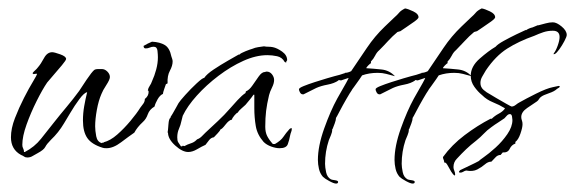

<svg xmlns="http://www.w3.org/2000/svg" viewBox="-20 -362 1366 456"><path d="M45 12Q40 12 37.5 10Q35 8 30 6Q6 -7 6 -36Q6 -57 15.5 -81.5Q25 -106 37 -129.5Q49 -153 58.5 -168.5Q68 -184 68 -187Q68 -186 67.5 -186.5Q67 -187 67 -187L59 -186Q59 -187 58 -187.5Q57 -188 57 -188Q60 -192 63.5 -195Q67 -198 70 -202Q77 -210 84.5 -224Q92 -238 104 -238Q109 -238 123 -233Q137 -228 137 -222Q137 -219 127 -207Q117 -195 106.5 -183Q96 -171 92 -166Q81 -150 67 -122Q53 -94 43 -66Q33 -38 33 -18Q33 -13 35 -9.5Q37 -6 37 -1H39Q62 -13 77.5 -32.5Q93 -52 108 -71Q123 -90 138.5 -108.5Q154 -127 168 -146Q173 -154 185.5 -172.5Q198 -191 204 -196Q207 -198 212.5 -198Q218 -198 222 -198Q229 -198 235 -192Q241 -186 241 -179Q241 -173 232.5 -160Q224 -147 221 -139Q214 -123 210 -101Q206 -79 206 -62Q206 -52 208.5 -38.5Q211 -25 222 -22V-23H226V-24Q242 -28 258.5 -42.5Q275 -57 290 -75Q305 -93 313 -106Q317 -111 320.5 -116Q324 -121 324 -127Q333 -134 333 -144Q333 -147 331 -147Q332 -153 335.5 -158Q339 -163 341 -169Q347 -182 351 -197Q355 -212 355 -226Q355 -232 354 -241.5Q353 -251 345 -251Q340 -251 335.5 -249Q331 -247 326 -247Q321 -247 321 -253Q326 -256 331 -258.5Q336 -261 341 -263Q360 -262 371.5 -255Q383 -248 387 -228Q388 -225 389 -222Q390 -219 390 -216Q390 -206 383.5 -194Q377 -182 378 -164L374 -162Q373 -159 370 -150.5Q367 -142 367 -139Q360 -136 354.5 -126.5Q349 -117 347 -109Q335 -102 331 -90.5Q327 -79 319 -72Q306 -60 299 -47Q286 -38 267.5 -24Q249 -10 233 -10Q227 -10 224 -11Q198 -19 187.5 -34Q177 -49 177 -76Q177 -93 180 -110Q183 -127 187 -143Q180 -142 168.5 -126.5Q157 -111 147 -94Q137 -77 132 -69Q119 -47 101 -30Q91 -20 87.5 -13Q84 -6 69 2Q63 5 57.5 8.5Q52 12 45 12Z M427 -1Q413 -1 396 -16.5Q379 -32 379 -47H378Q379 -51 380 -66Q381 -81 385 -82V-84Q386 -85 390 -92Q394 -99 398.5 -107Q403 -115 404 -117Q407 -122 420 -136.5Q433 -151 447 -164Q461 -177 465 -177Q471 -186 487.5 -197Q504 -208 521.5 -218Q539 -228 546 -232V-233L547 -232H548Q552 -236 563.5 -240.5Q575 -245 579 -246Q586 -249 593 -250Q600 -251 607 -252Q612 -251 617.5 -251Q623 -251 628 -250Q638 -248 650 -239.5Q662 -231 662 -219Q661 -218 660 -216Q659 -214 660 -213L656 -215Q650 -226 638 -228.5Q626 -231 615 -231Q588 -231 558 -217.5Q528 -204 499 -182Q470 -160 447.5 -135Q425 -110 414 -87L411 -75Q409 -65 405 -56Q401 -47 401 -36Q401 -28 403 -24.5Q405 -21 410 -14L412 -15V-14L414 -16L418 -15Q425 -19 433 -21.5Q441 -24 446 -29L448 -31Q454 -33 459 -38Q464 -43 468 -47Q483 -61 498 -75Q513 -89 526 -104Q533 -112 544 -124Q555 -136 563 -141L564 -145Q572 -148 579.5 -159Q587 -170 594.5 -180.5Q602 -191 609 -191L613 -192Q621 -192 626 -185.5Q631 -179 631 -172Q631 -164 626 -154Q621 -144 619 -136Q614 -115 612 -98.5Q610 -82 610 -61Q610 -48 614.5 -39Q619 -30 628 -20H633Q647 -28 653 -37Q659 -46 668 -56Q669 -56 670 -57Q671 -58 671 -58Q673 -58 673 -56Q673 -52 671.5 -48.5Q670 -45 669 -40Q667 -29 663.5 -19.5Q660 -10 644 -10Q635 -10 624 -14Q613 -18 606 -25Q591 -42 587.5 -62.5Q584 -83 584 -105V-137H582Q578 -131 573 -125Q568 -119 563 -113Q559 -109 553.5 -104.5Q548 -100 544 -94Q542 -94 536.5 -87.5Q531 -81 531 -78Q524 -77 515.5 -66Q507 -55 504 -55Q503 -52 497 -45.5Q491 -39 488 -36Q481 -35 476.5 -29Q472 -23 468 -18Q459 -14 448 -7.5Q437 -1 427 -1Z M778 74Q773 74 762 68Q751 62 747 58Q740 50 737.5 39Q735 28 735 18Q735 -15 750 -57Q765 -99 781 -128Q783 -132 789.5 -143Q796 -154 802 -165Q808 -176 808 -177L790 -171L784 -172V-171Q774 -164 758 -161Q742 -158 731 -153L701 -138H699Q695 -138 692.5 -142.5Q690 -147 690 -150Q690 -153 701 -157.5Q712 -162 727.5 -167Q743 -172 756.5 -176Q770 -180 774 -181Q787 -184 798 -188H799V-189Q806 -189 814 -193Q833 -221 851.5 -248.5Q870 -276 894 -299L916 -320Q924 -327 928 -332Q932 -337 942 -342Q949 -341 961.5 -335Q974 -329 974 -321Q974 -318 964.5 -311Q955 -304 945 -297.5Q935 -291 931 -288L924 -286Q912 -276 902 -265Q892 -254 881 -243Q875 -238 871 -230Q867 -222 861 -216V-212Q859 -211 854.5 -206.5Q850 -202 850 -200Q867 -199 886 -197Q905 -195 918 -181Q918 -181 918 -181Q907 -184 897.5 -186.5Q888 -189 877 -189Q857 -189 840 -183Q840 -183 834 -174Q828 -165 821.5 -156.5Q815 -148 815 -147Q812 -143 803 -127.5Q794 -112 786.5 -97.5Q779 -83 778 -82Q778 -77 775 -69Q772 -61 770 -56L769 -55V-54Q769 -48 766 -41Q763 -34 761 -29Q752 -2 752 27Q752 35 754.5 47Q757 59 766 64Q768 65 775.5 66Q783 67 783 70Q783 74 778 74ZM919 -181Q918 -181 918 -181Q918 -181 919 -181Z M960 74Q955 74 944 68Q933 62 929 58Q922 50 919.5 39Q917 28 917 18Q917 -15 932 -57Q947 -99 963 -128Q965 -132 971.5 -143Q978 -154 984 -165Q990 -176 990 -177L972 -171L966 -172V-171Q956 -164 940 -161Q924 -158 913 -153L883 -138H881Q877 -138 874.5 -142.5Q872 -147 872 -150Q872 -153 883 -157.5Q894 -162 909.5 -167Q925 -172 938.5 -176Q952 -180 956 -181Q969 -184 980 -188H981V-189Q988 -189 996 -193Q1015 -221 1033.5 -248.5Q1052 -276 1076 -299L1098 -320Q1106 -327 1110 -332Q1114 -337 1124 -342Q1131 -341 1143.5 -335Q1156 -329 1156 -321Q1156 -318 1146.5 -311Q1137 -304 1127 -297.5Q1117 -291 1113 -288L1106 -286Q1094 -276 1084 -265Q1074 -254 1063 -243Q1057 -238 1053 -230Q1049 -222 1043 -216V-212Q1041 -211 1036.5 -206.5Q1032 -202 1032 -200Q1049 -199 1068 -197Q1087 -195 1100 -181Q1100 -181 1100 -181Q1089 -184 1079.5 -186.5Q1070 -189 1059 -189Q1039 -189 1022 -183Q1022 -183 1016 -174Q1010 -165 1003.5 -156.5Q997 -148 997 -147Q994 -143 985 -127.5Q976 -112 968.5 -97.5Q961 -83 960 -82Q960 -77 957 -69Q954 -61 952 -56L951 -55V-54Q951 -48 948 -41Q945 -34 943 -29Q934 -2 934 27Q934 35 936.5 47Q939 59 948 64Q950 65 957.5 66Q965 67 965 70Q965 74 960 74ZM1101 -181Q1100 -181 1100 -181Q1100 -181 1101 -181Z M1060 55Q1056 53 1051.5 45.5Q1047 38 1043 30.5Q1039 23 1035 24Q1035 20 1033.5 17Q1032 14 1032 11Q1053 -18 1083.5 -41Q1114 -64 1145 -80H1148Q1155 -87 1164.5 -92Q1174 -97 1179 -104V-105Q1166 -113 1151 -119Q1136 -125 1125 -136Q1115 -144 1106.5 -156Q1098 -168 1098 -182Q1098 -204 1119 -222.5Q1140 -241 1157 -251Q1162 -257 1176.5 -265Q1191 -273 1206.5 -280.5Q1222 -288 1229 -291V-290Q1236 -295 1245 -297L1257 -302H1259Q1267 -304 1276 -306.5Q1285 -309 1293 -309Q1302 -309 1314 -299Q1326 -289 1326 -279Q1326 -275 1320.5 -264.5Q1315 -254 1308.5 -245Q1302 -236 1298 -234Q1297 -234 1296.5 -233.5Q1296 -233 1295 -233V-235Q1300 -241 1304.5 -253.5Q1309 -266 1309 -274Q1309 -289 1293 -289Q1281 -289 1270.5 -285.5Q1260 -282 1249 -277Q1212 -264 1184.5 -246.5Q1157 -229 1134 -195Q1130 -188 1125.5 -180.5Q1121 -173 1121 -165Q1121 -155 1128.5 -148.5Q1136 -142 1144 -138Q1147 -136 1159 -129Q1171 -122 1182.5 -115.5Q1194 -109 1195 -109Q1200 -109 1205 -113Q1210 -117 1214 -119Q1228 -127 1253 -139.5Q1278 -152 1293 -155L1307 -158Q1308 -158 1310 -156Q1309 -155 1307 -153.5Q1305 -152 1303 -151Q1297 -145 1283.5 -140.5Q1270 -136 1265 -132Q1262 -130 1260 -126.5Q1258 -123 1255 -121Q1246 -115 1232 -105.5Q1218 -96 1218 -84Q1218 -80 1219.5 -76Q1221 -72 1221 -67Q1221 -59 1216 -44.5Q1211 -30 1204 -25V-21Q1195 -18 1190.5 -8.5Q1186 1 1174 0L1169 6Q1162 6 1157 11.5Q1152 17 1147 22H1146Q1139 22 1131.5 28.5Q1124 35 1113.5 40.5Q1103 46 1087 43Q1083 44 1080 46Q1077 48 1073 48Q1070 48 1070 46Q1070 45 1073 42Q1077 40 1094 32Q1111 24 1118 20Q1118 19 1122.5 16Q1127 13 1128 12Q1141 3 1157 -11.5Q1173 -26 1185 -43.5Q1197 -61 1197 -77Q1197 -80 1196 -85.5Q1195 -91 1191 -91Q1187 -91 1183.5 -87Q1180 -83 1178 -81Q1171 -76 1163 -71Q1155 -66 1147 -60Q1137 -53 1129 -44.5Q1121 -36 1111 -28Q1098 -18 1087 -7.5Q1076 3 1065 15Q1057 23 1057 35Q1057 39 1059 43.5Q1061 48 1061 53Z"/></svg>

Font: Qwitcher Grypen
Style: Regular
Weight: 400
Designer: Robert E. Leuschke
Foundry: Robert E. Leuschke
Version: Version 1.100; ttfautohint (v1.8.3)